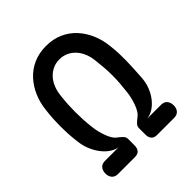

<svg xmlns="http://www.w3.org/2000/svg" viewBox="-202 -872 1004 1004"><g transform="rotate(-45 300.0 -370.0)"><path d="M218 0H94Q71 0 59.5 -13.5Q48 -27 48 -48Q48 -70 59.5 -83.5Q71 -97 94 -97H195Q176 -99 154.5 -112Q133 -125 114 -148Q95 -171 81 -203Q67 -235 63 -274Q59 -307 57.5 -334.5Q56 -362 56 -388.5Q56 -415 57.5 -443Q59 -471 63 -503Q68 -552 86.5 -595Q105 -638 135 -670.5Q165 -703 206.5 -721.5Q248 -740 300 -740Q352 -740 393.5 -721.5Q435 -703 465 -670.5Q495 -638 513.5 -595Q532 -552 537 -503Q541 -471 542 -443Q543 -415 542.5 -388.5Q542 -362 540.5 -334.5Q539 -307 537 -274Q535 -235 522 -203Q509 -171 490 -148Q471 -125 449 -112Q427 -99 405 -97H507Q530 -97 541.5 -83.5Q553 -70 553 -48Q553 -27 541.5 -13.5Q530 0 507 0H382Q361 0 350.5 -11.5Q340 -23 340 -44V-92Q340 -106 349 -115.5Q358 -125 377 -140Q387 -147 395.5 -161Q404 -175 410.5 -192.5Q417 -210 422 -230Q427 -250 429 -269Q433 -302 435 -330.5Q437 -359 437 -386Q437 -413 435 -441.5Q433 -470 429 -503Q426 -532 416 -557Q406 -582 389.5 -600.5Q373 -619 350.5 -630Q328 -641 300 -641Q272 -641 249.5 -630Q227 -619 210.5 -600.5Q194 -582 184 -557Q174 -532 171 -503Q167 -470 165.5 -441.5Q164 -413 164 -386Q164 -359 165.5 -330.5Q167 -302 171 -269Q173 -250 178 -230Q183 -210 189.5 -192.5Q196 -175 204.5 -161Q213 -147 223 -140Q242 -125 251 -115.5Q260 -106 260 -92V-44Q260 -23 249.5 -11.5Q239 0 218 0Z"/></g></svg>

Font: Maple Mono NL Medium
Style: Regular
Weight: 500
Monospace: yes
Designer: subframe7536
Version: Version 7.000